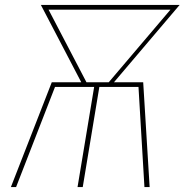

<svg xmlns="http://www.w3.org/2000/svg" viewBox="-20 -755 760 775"><path d="M24 0H45L202 -404H360L293 0H314L381 -404H539L563 0H584L558 -423H440L705 -735H145L308 -423H189ZM329 -423 176 -716H668L419 -423Z"/></svg>

Font: Iosevka Sparkle Thin Oblique
Style: Regular
Weight: 100
Italic angle: -9°
Designer: Belleve Invis
Foundry: Belleve Invis
Version: Version 4.5.0; ttfautohint (v1.8.3)